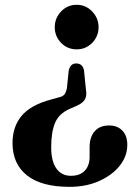

<svg xmlns="http://www.w3.org/2000/svg" viewBox="-20 -606 546 782"><path d="M330 -241.5Q334.5 -217.5 326.2 -202Q318 -186.5 293.5 -175.5L262.5 -162Q219.5 -142.5 204 -105Q188.5 -67.5 188.5 -6.5Q188.5 51 209.8 80.5Q231 110 268.5 110Q306 110 325.5 89Q345 68 345 33V-6.5Q345 -48 365.8 -71.5Q386.5 -95 424.5 -95Q458 -95 478.2 -74.2Q498.5 -53.5 498.5 -16Q498.5 30 467.8 68.8Q437 107.5 384 131.2Q331 155 263.5 155Q148.5 155 89.8 108.2Q31 61.5 31 -23.5Q31 -89.5 67.8 -134Q104.5 -178.5 189 -201L221.5 -210Q236.5 -213.5 242.8 -221.8Q249 -230 252.5 -247L260 -319.5Q264.5 -335 271.5 -341.2Q278.5 -347.5 290.5 -347.5Q316 -347.5 322 -320.5ZM292.5 -586.5Q329.5 -586.5 355.5 -559.2Q381.5 -532 381.5 -495.5Q381.5 -458 355.5 -431.5Q329.5 -405 292.5 -405Q254.5 -405 228.8 -431.5Q203 -458 203 -495.5Q203 -532 228.8 -559.2Q254.5 -586.5 292.5 -586.5Z"/></svg>

Font: Fraunces 9pt SemiBold
Style: Regular
Weight: 600
Version: Version 1.000;[b76b70a41]